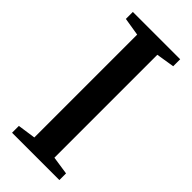

<svg xmlns="http://www.w3.org/2000/svg" viewBox="-239 -789 835 835"><g transform="rotate(45 179.0 -371.5)"><path d="M116.5 -54V-686.5L33.5 -700V-743H324.5V-700L240.5 -686.5V-53.5L324.5 -41V0H33.5V-42Z"/></g></svg>

Font: Merriweather 60pt SemiBold
Style: Regular
Weight: 600
Version: Version 2.100